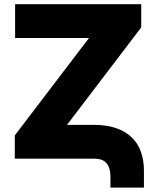

<svg xmlns="http://www.w3.org/2000/svg" viewBox="-20 -747 735 904"><path d="M657.7 136.4H500V87.4Q500 63.2 494 44Q487.9 24.9 471.9 12.4Q455.3 0 421.9 0H49.7V-109.4L399.1 -568.2H51.1V-727.3H644.9V-617.9L295.5 -159.1H421.9Q482.6 -159.1 527 -143.6Q571.4 -128.2 600.5 -100Q629.6 -71.7 643.6 -32Q657.7 7.8 657.7 56.8Z"/></svg>

Font: Linik Sans Black
Style: Regular
Weight: 900
Designer: Fonts by Rasmus Andersson / Changes by Cristiano Sobral with parts from Marc Monis
Foundry: rsms
Version: Version 3.020; ttfautohint (v1.6)